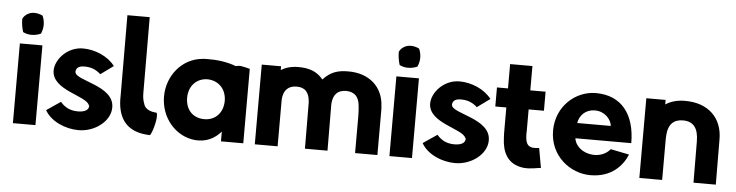

<svg xmlns="http://www.w3.org/2000/svg" viewBox="-37 -612 2926 763"><g transform="rotate(5 1426.0 -230.5)"><path d="M29 0H119V-318H29ZM30 -416C30 -397 33 -380 38 -364C48 -359 59 -356 72 -356C85 -356 98 -359 109 -364C114 -375 117 -387 117 -400C117 -413 114 -426 109 -436C99 -441 87 -444 75 -444C55 -444 36 -431 30 -416Z M156 -63C180 -20 238 5 291 5C357 5 417 -42 417 -96C418 -185 259 -189 259 -225C259 -238 268 -249 292 -249C317 -249 337 -243 358 -224L409 -261C380 -299 328 -320 281 -320C219 -320 172 -267 172 -222C173 -144 310 -134 323 -98C325 -97 325 -96 325 -94C325 -80 312 -69 282 -69C253 -69 231 -79 212 -101Z M445 -467 446 -156V-128C449 -50 487 -2 576 0C586 -12 604 -79 594 -91C581 -92 549 -95 542 -123C538 -133 535 -147 535 -164L534 -467Z M618 -158C618 -74 677 -3 757 4C801 7 834 -10 859 -39V0H948V-297C937 -300 925 -303 912 -305C908 -306 900 -305 891 -303C857 -317 810 -322 778 -321C770 -321 763 -321 757 -320C677 -313 618 -242 618 -158ZM710 -161C710 -209 742 -241 785 -241C828 -240 860 -209 860 -161V-160C859 -113 829 -82 785 -82C740 -82 710 -113 710 -161Z M994 0H1085V-186C1087 -224 1107 -243 1140 -243C1173 -243 1191 -225 1193 -184L1194 0H1284L1283 -187C1286 -225 1304 -243 1338 -243C1372 -242 1389 -224 1392 -186C1393 -174 1394 -161 1394 -148V0H1483V-172C1483 -180 1483 -188 1482 -196C1478 -271 1423 -322 1338 -321C1298 -321 1268 -312 1239 -280C1213 -312 1180 -321 1140 -321C1111 -321 1089 -314 1071 -303V-318H994Z M1531 0H1621V-318H1531ZM1532 -416C1532 -397 1535 -380 1540 -364C1550 -359 1561 -356 1574 -356C1587 -356 1600 -359 1611 -364C1616 -375 1619 -387 1619 -400C1619 -413 1616 -426 1611 -436C1601 -441 1589 -444 1577 -444C1557 -444 1538 -431 1532 -416Z M1658 -63C1682 -20 1740 5 1793 5C1859 5 1919 -42 1919 -96C1920 -185 1761 -189 1761 -225C1761 -238 1770 -249 1794 -249C1819 -249 1839 -243 1860 -224L1911 -261C1882 -299 1830 -320 1783 -320C1721 -320 1674 -267 1674 -222C1675 -144 1812 -134 1825 -98C1827 -97 1827 -96 1827 -94C1827 -80 1814 -69 1784 -69C1755 -69 1733 -79 1714 -101Z M1933 -233H1977V-144C1977 -132 1977 -121 1978 -110C1980 -58 1999 -8 2066 0C2097 3 2124 -6 2135 -5L2121 -84C2113 -84 2100 -80 2087 -85C2074 -89 2067 -102 2066 -127C2065 -133 2066 -139 2066 -146V-233H2127V-309H2066V-406H1977V-309H1933Z M2170 -158C2170 -57 2252 6 2333 6C2418 6 2461 -45 2479 -89L2405 -104C2389 -84 2361 -73 2333 -76C2297 -79 2266 -102 2261 -135H2484C2484 -250 2429 -321 2327 -321C2246 -321 2170 -255 2170 -158ZM2263 -196C2268 -227 2292 -252 2329 -252C2368 -252 2394 -223 2397 -196Z M2528 0H2619V-152C2619 -162 2619 -172 2620 -181C2623 -222 2644 -243 2681 -243C2723 -243 2743 -217 2743 -164L2744 0H2833L2832 -178C2833 -266 2775 -322 2681 -321C2650 -321 2625 -313 2605 -300V-318H2528Z"/></g></svg>

Font: Rabbid Highway Sign II Hop
Style: Regular
Weight: 400
Foundry: Cannot Into Space Fonts
Version: Version 0.277